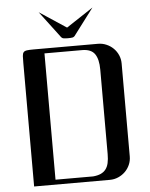

<svg xmlns="http://www.w3.org/2000/svg" viewBox="-59 -928 765 976"><g transform="rotate(-5 323.5 -440.0)"><path d="M186.5 -669.4V-24.9H378.4Q401.4 -26.9 417.2 -33.9Q433.1 -41 443.1 -53.7Q453.1 -66.4 457.5 -85.7Q461.9 -105 461.9 -131.8V-562.5Q461.9 -615.7 443.1 -642.6Q424.3 -669.4 378.4 -669.4ZM75.2 -629.9Q75.2 -652.3 75.9 -665.3Q76.7 -678.2 81.8 -684.6Q86.9 -690.9 98.9 -692.6Q110.8 -694.3 133.3 -694.3H461.9Q484.4 -694.3 504.6 -685.5Q524.9 -676.8 540 -661.9Q555.2 -647 564 -627Q572.8 -606.9 572.8 -584.5V-109.9Q572.8 -87.4 564 -67.4Q555.2 -47.4 540 -32.5Q524.9 -17.6 504.6 -8.8Q484.4 0 461.9 0H75.2ZM351.6 -750.5Q344.7 -739.3 336.2 -737.5Q327.6 -735.8 313 -735.8H312Q297.4 -735.8 288.8 -737.5Q280.3 -739.3 273.4 -750.5L175.3 -880.4L312.5 -790L449.7 -880.4Z"/></g></svg>

Font: Unique
Style: Regular
Weight: 400
Designer: Anna Pocius (aka Artmaker)
Foundry: Anna Pocius
Version: Version 1.000 2013 initial release